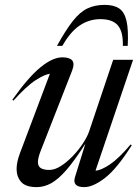

<svg xmlns="http://www.w3.org/2000/svg" viewBox="-20 -757 574 787"><path d="M287.5 -31.5 330 -168Q286.5 -100 253 -61.2Q219.5 -22.5 190.2 -6.2Q161 10 130.5 10Q85 10 66.5 -11.5Q48 -33 48 -64Q48 -78.5 51.5 -94.8Q55 -111 61 -127L184.5 -454.5Q164 -452.5 126.8 -428.8Q89.5 -405 35 -344.5L30.5 -348Q96 -440.5 146 -481.2Q196 -522 235.5 -522Q265 -522 276 -509.2Q287 -496.5 275 -466L147.5 -140.5Q135.5 -110.5 135.5 -93Q135.5 -75 147.5 -67.8Q159.5 -60.5 182.5 -60.5Q204.5 -60.5 229.5 -76.5Q254.5 -92.5 278.2 -117.2Q302 -142 319.8 -169Q337.5 -196 345 -217.5L444 -512H525.5L371.5 -57.5Q394 -58.5 430.8 -83.2Q467.5 -108 515.5 -165L520 -161.5Q459 -65 410.2 -27.5Q361.5 10 325.5 10Q274.5 10 287.5 -31.5ZM391.5 -678.5Q345.5 -678.5 307 -652.8Q268.5 -627 235.5 -569H213.5Q250 -635 279 -671.5Q308 -708 338.5 -722.5Q369 -737 409 -737Q446.5 -737 468.2 -722.5Q490 -708 498.5 -671.8Q507 -635.5 503.5 -569H483.5Q485 -627 463.2 -652.8Q441.5 -678.5 391.5 -678.5Z"/></svg>

Font: Newsreader Display
Style: Italic
Weight: 400
Italic angle: -17°
Designer: Hugues Gentile
Foundry: Production Type
Version: Version 1.001